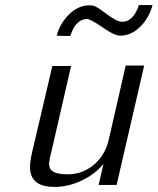

<svg xmlns="http://www.w3.org/2000/svg" viewBox="-20 -730 623 759"><path d="M204 -589Q217 -638 253 -673Q289 -708 331 -709Q334 -709 339 -708.5Q344 -708 347 -708Q359 -706 388.5 -684Q418 -662 423 -660Q448 -643 465 -644Q484 -644 500 -659Q519 -677 529 -710H583Q569 -658 533.5 -623.5Q498 -589 455 -589Q432 -589 385 -622Q338 -655 322 -655Q278 -652 258 -588H227ZM108 -133 187 -469H261L181 -121Q178 -113 175 -92Q172 -79 177 -67Q185 -41 248 -41Q305 -41 349.5 -77.5Q394 -114 409 -174L477 -471H550L441 1H370L389 -82Q354 -40 301.5 -15.5Q249 9 195 9Q104 9 99 -61Q97 -86 108 -133Z"/></svg>

Font: Coval
Style: ExtraLight Italic
Weight: 200
Foundry: Context Ltd
Version: Version 001.000